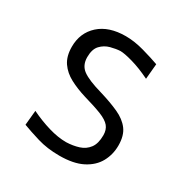

<svg xmlns="http://www.w3.org/2000/svg" viewBox="-131 -638 733 758"><g transform="rotate(30 235.5 -259.0)"><path d="M238.3 11.2Q183.1 11.2 137.9 -2.4Q92.8 -16.1 62 -27.8L68.4 -94.7Q111.8 -73.7 154.8 -61Q197.8 -48.3 234.9 -48.3Q266.1 -49.3 292 -57.6Q317.9 -65.9 333.5 -86.7Q349.1 -107.4 349.1 -145.5Q349.1 -170.4 336.2 -186Q323.2 -201.7 292.7 -213.9Q262.2 -226.1 209.5 -241.2Q169.4 -253.4 137 -270.5Q104.5 -287.6 85.4 -315.2Q66.4 -342.8 66.4 -386.2Q66.4 -449.7 110.1 -489.3Q153.8 -528.8 231 -528.8Q270.5 -528.8 315.4 -516.1Q360.4 -503.4 389.6 -492.7L383.3 -422.9Q336.4 -445.8 298.1 -456.5Q259.8 -467.3 241.2 -467.3Q221.7 -466.3 197.8 -460Q173.8 -453.6 156.7 -435.5Q139.6 -417.5 139.6 -380.9Q139.6 -343.8 166 -324.5Q192.4 -305.2 255.9 -287.1Q306.6 -272 343.8 -255.1Q380.9 -238.3 400.9 -211.7Q420.9 -185.1 420.9 -140.1Q420.9 -99.1 402.1 -64.7Q383.3 -30.3 343 -9.5Q302.7 11.2 238.3 11.2Z"/></g></svg>

Font: Pinar-DS3-FD Regular
Style: Regular
Weight: 400
Designer: Amin Abedi
Version: Version 3.000